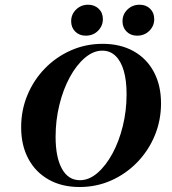

<svg xmlns="http://www.w3.org/2000/svg" viewBox="-20 -764 712 796"><path d="M309.7 11.3Q236.3 11.3 181.9 -19.4Q127.4 -50 97.6 -105.6Q67.7 -161.3 67.7 -236.3Q67.7 -308.1 94 -370.6Q120.2 -433.1 166.5 -480.6Q212.9 -528.2 274.2 -555.2Q335.5 -582.3 405.6 -582.3Q479 -582.3 533.5 -552Q587.9 -521.8 617.7 -466.1Q647.6 -410.5 647.6 -335.5Q647.6 -264.5 621.4 -201.6Q595.2 -138.7 548.4 -90.7Q501.6 -42.7 440.7 -15.7Q379.8 11.3 309.7 11.3ZM311.3 -16.9Q349.2 -16.9 383.9 -46.8Q418.5 -76.6 446 -127Q473.4 -177.4 489.1 -241.1Q504.8 -304.8 504.8 -373.4Q504.8 -430.6 493.1 -470.6Q481.5 -510.5 458.9 -532.3Q436.3 -554 404 -554Q366.9 -554 331.9 -524.2Q296.8 -494.4 269.4 -444Q241.9 -393.5 226.2 -329.4Q210.5 -265.3 210.5 -196.8Q210.5 -112.1 236.7 -64.5Q262.9 -16.9 311.3 -16.9ZM335.5 -616.1Q308.9 -616.1 291.9 -633.1Q275 -650 275 -675.8Q275 -704.8 295.6 -724.6Q316.1 -744.4 345.2 -744.4Q371.8 -744.4 389.1 -727.8Q406.5 -711.3 406.5 -684.7Q406.5 -656.5 386.3 -636.3Q366.1 -616.1 335.5 -616.1ZM548.4 -616.1Q521.8 -616.1 504.8 -633.1Q487.9 -650 487.9 -675.8Q487.9 -704.8 508.5 -724.6Q529 -744.4 558.9 -744.4Q585.5 -744.4 602.4 -727.8Q619.4 -711.3 619.4 -684.7Q619.4 -656.5 599.2 -636.3Q579 -616.1 548.4 -616.1Z"/></svg>

Font: Playfair 5pt SemiExpanded Light ExtraBold
Style: Italic
Weight: 800
Italic angle: -15.6°
Version: Version 2.001;gftools[0.9.30]